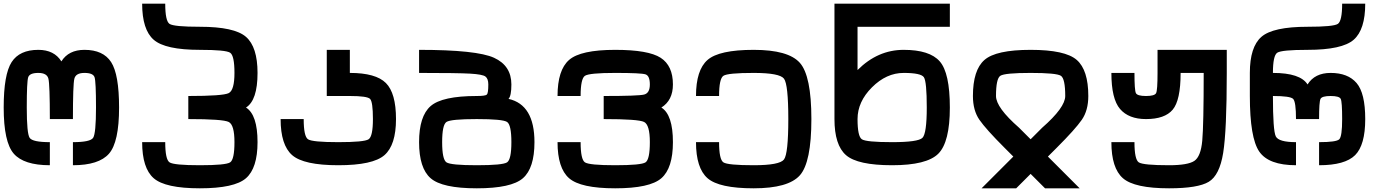

<svg xmlns="http://www.w3.org/2000/svg" viewBox="-20 -895 7540 1040"><path d="M250 -250Q250 -437.5 242.2 -468.8Q234.4 -500 187.5 -500Q140.6 -500 132.8 -476.6Q125 -453.1 125 -312.5Q125 -171.9 140.6 -148.4Q156.2 -125 250 -125V0Q109.4 0 54.7 -62.5Q0 -125 0 -312.5Q0 -492.2 43 -558.6Q85.9 -625 187.5 -625Q273.4 -625 312.5 -562.5Q351.6 -625 437.5 -625Q539.1 -625 582 -558.6Q625 -492.2 625 -312.5Q625 -125 570.3 -62.5Q515.6 0 375 0V-125Q468.8 -125 484.4 -148.4Q500 -171.9 500 -312.5Q500 -453.1 492.2 -476.6Q484.4 -500 437.5 -500Q390.6 -500 382.8 -468.8Q375 -437.5 375 -250Z M1375 -125Q1375 15.6 1312.5 70.3Q1250 125 1062.5 125Q875 125 812.5 70.3Q750 15.6 750 -125H875Q875 -31.2 898.4 -15.6Q921.9 0 1062.5 0Q1203.1 0 1226.6 -15.6Q1250 -31.2 1250 -125Q1250 -218.8 1218.8 -234.4Q1187.5 -250 1000 -250V-375Q1187.5 -375 1218.8 -390.6Q1250 -406.2 1250 -500Q1250 -593.8 1226.6 -609.4Q1203.1 -625 1062.5 -625Q875 -625 812.5 -679.7Q750 -734.4 750 -875H875Q875 -781.2 898.4 -765.6Q921.9 -750 1062.5 -750Q1250 -750 1312.5 -695.3Q1375 -640.6 1375 -500Q1375 -351.6 1312.5 -312.5Q1375 -273.4 1375 -125Z M2125 -250Q2125 -109.4 2062.5 -54.7Q2000 0 1812.5 0Q1625 0 1562.5 -54.7Q1500 -109.4 1500 -250H1625Q1625 -156.2 1648.4 -140.6Q1671.9 -125 1812.5 -125Q1953.1 -125 1976.6 -140.6Q2000 -156.2 2000 -250Q2000 -343.8 1984.4 -359.4Q1968.8 -375 1875 -375H1750V-625H1875V-500Q2015.6 -500 2070.3 -445.3Q2125 -390.6 2125 -250Z M2875 -125Q2875 15.6 2812.5 70.3Q2750 125 2562.5 125Q2375 125 2312.5 70.3Q2250 15.6 2250 -125Q2250 -265.6 2312.5 -320.3Q2375 -375 2562.5 -375Q2609.4 -375 2617.2 -382.8Q2625 -390.6 2625 -437.5Q2625 -468.8 2609.4 -480.5Q2593.8 -492.2 2527.3 -496.1Q2460.9 -500 2250 -500V-625Q2562.5 -625 2656.2 -582Q2750 -539.1 2750 -437.5Q2750 -375 2734.4 -359.4Q2875 -328.1 2875 -125ZM2375 -125Q2375 -31.2 2398.4 -15.6Q2421.9 0 2562.5 0Q2703.1 0 2726.6 -15.6Q2750 -31.2 2750 -125Q2750 -218.8 2726.6 -234.4Q2703.1 -250 2562.5 -250Q2421.9 -250 2398.4 -234.4Q2375 -218.8 2375 -125Z M3625 -125Q3625 15.6 3562.5 70.3Q3500 125 3312.5 125Q3125 125 3062.5 70.3Q3000 15.6 3000 -125H3125Q3125 -31.2 3148.4 -15.6Q3171.9 0 3312.5 0Q3453.1 0 3476.6 -15.6Q3500 -31.2 3500 -125Q3500 -218.8 3468.8 -234.4Q3437.5 -250 3250 -250V-375Q3437.5 -375 3468.8 -382.8Q3500 -390.6 3500 -437.5Q3500 -484.4 3476.6 -492.2Q3453.1 -500 3312.5 -500Q3171.9 -500 3148.4 -484.4Q3125 -468.8 3125 -375H3000Q3000 -515.6 3062.5 -570.3Q3125 -625 3312.5 -625Q3492.2 -625 3558.6 -582Q3625 -539.1 3625 -437.5Q3625 -351.6 3562.5 -312.5Q3625 -273.4 3625 -125Z M4375 -250Q4375 -15.6 4312.5 54.7Q4250 125 4062.5 125Q3875 125 3812.5 70.3Q3750 15.6 3750 -125H3875Q3875 -31.2 3898.4 -15.6Q3921.9 0 4062.5 0Q4203.1 0 4226.6 -31.2Q4250 -62.5 4250 -250Q4250 -437.5 4226.6 -468.8Q4203.1 -500 4062.5 -500Q3921.9 -500 3898.4 -484.4Q3875 -468.8 3875 -375H3750Q3750 -515.6 3812.5 -570.3Q3875 -625 4062.5 -625Q4250 -625 4312.5 -554.7Q4375 -484.4 4375 -250Z M4812.5 -125Q4953.1 -125 4976.6 -148.4Q5000 -171.9 5000 -312.5Q5000 -453.1 4984.4 -476.6Q4968.8 -500 4875 -500Q4781.2 -500 4703.1 -421.9Q4625 -343.8 4625 -250Q4625 -156.2 4648.4 -140.6Q4671.9 -125 4812.5 -125ZM4875 -625Q5015.6 -625 5070.3 -562.5Q5125 -500 5125 -312.5Q5125 -125 5062.5 -62.5Q5000 0 4812.5 0Q4625 0 4562.5 -54.7Q4500 -109.4 4500 -250V-875H5125V-750H4625V-515.6Q4734.4 -625 4875 -625Z M5375 -375Q5375 -312.5 5500 -203.1Q5539.1 -164.1 5562.5 -140.6Q5585.9 -164.1 5625 -203.1Q5750 -312.5 5750 -375Q5750 -468.8 5726.6 -484.4Q5703.1 -500 5562.5 -500Q5421.9 -500 5398.4 -484.4Q5375 -468.8 5375 -375ZM5296.9 125 5468.8 -46.9Q5453.1 -62.5 5421.9 -93.8Q5320.3 -195.3 5285.2 -246.1Q5250 -296.9 5250 -375Q5250 -515.6 5312.5 -570.3Q5375 -625 5562.5 -625Q5750 -625 5812.5 -570.3Q5875 -515.6 5875 -375Q5875 -296.9 5839.8 -246.1Q5804.7 -195.3 5703.1 -93.8Q5671.9 -62.5 5656.2 -46.9L5828.1 125H5640.6L5562.5 46.9L5484.4 125Z M6125 -500Q6125 -406.2 6132.8 -390.6Q6140.6 -375 6187.5 -375Q6234.4 -375 6242.2 -390.6Q6250 -406.2 6250 -500V-625H6625V-500Q6625 -187.5 6605.5 -66.4Q6585.9 54.7 6527.3 89.8Q6468.8 125 6312.5 125Q6125 125 6062.5 70.3Q6000 15.6 6000 -125H6125Q6125 -31.2 6148.4 -15.6Q6171.9 0 6312.5 0Q6414.1 0 6449.2 -23.4Q6484.4 -46.9 6492.2 -132.8Q6500 -218.8 6500 -500H6375Q6375 -351.6 6332 -300.8Q6289.1 -250 6187.5 -250Q6093.8 -250 6046.9 -304.7Q6000 -359.4 6000 -500Z M7000 -250Q7000 -343.8 6984.4 -359.4Q6968.8 -375 6875 -375Q6875 -187.5 6890.6 -156.2Q6906.2 -125 7000 -125V0Q6851.6 0 6800.8 -74.2Q6750 -148.4 6750 -375V-500Q6750 -640.6 6812.5 -695.3Q6875 -750 7062.5 -750Q7203.1 -750 7226.6 -765.6Q7250 -781.2 7250 -875H7375Q7375 -734.4 7312.5 -679.7Q7250 -625 7062.5 -625Q6921.9 -625 6898.4 -609.4Q6875 -593.8 6875 -500Q7023.4 -500 7062.5 -437.5Q7101.6 -500 7187.5 -500Q7281.2 -500 7328.1 -445.3Q7375 -390.6 7375 -250Q7375 -109.4 7320.3 -54.7Q7265.6 0 7125 0V-125Q7218.8 -125 7234.4 -140.6Q7250 -156.2 7250 -250Q7250 -343.8 7242.2 -359.4Q7234.4 -375 7187.5 -375Q7140.6 -375 7132.8 -359.4Q7125 -343.8 7125 -250Z"/></svg>

Font: CraftyPE
Style: Regular
Weight: 400
Designer: Erek Butcher
Foundry: Haunted Coop
Version: Version 0.018;April 4, 2024;FontCreator 15.0.0.2962 64-bit